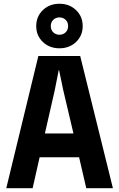

<svg xmlns="http://www.w3.org/2000/svg" viewBox="-20 -997 630 1017"><path d="M13.2 0 183.1 -700.2H404.8L578.1 0H437L398.9 -164.1H189.9L152.8 0ZM207 -774.7Q171.9 -808.1 171.9 -858.9Q171.9 -909.7 207 -943.4Q242.2 -977.1 294.9 -977.1Q347.7 -977.1 382.8 -943.4Q418 -909.7 418 -858.9Q418 -808.1 382.8 -774.7Q347.7 -741.2 294.9 -741.2Q242.2 -741.2 207 -774.7ZM217.8 -290H369.1L314.9 -520L293 -625H291L270 -519ZM262.2 -892.1Q249 -879.4 249 -858.9Q249 -838.4 262.2 -825.7Q275.4 -813 294.9 -813Q314.5 -813 327.6 -825.7Q340.8 -838.4 340.8 -858.9Q340.8 -879.4 327.6 -892.1Q314.5 -904.8 294.9 -904.8Q275.4 -904.8 262.2 -892.1Z"/></svg>

Font: TASA Explorer
Style: Bold
Weight: 700
Designer: Weizhong Zhang
Foundry: Local Remote
Version: Version 1.000;Glyphs 3.1.2 (3151)